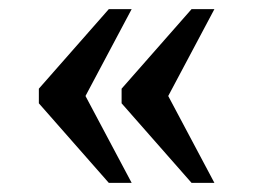

<svg xmlns="http://www.w3.org/2000/svg" viewBox="-20 -480 554 420"><path d="M399 -80H449L348 -270L449 -460H399L246 -286V-254ZM218 -80H268L167 -270L268 -460H218L65 -286V-254Z"/></svg>

Font: Noto Fangsong KSS Vertical
Style: Regular
Weight: 400
Designer: LIU Zhao, ZHANG Congyu, Kushim JIANG
Foundry: Guyu Beijing Co. Ltd.
Version: Version 1.000;November 16, 2022;FontCreator 11.5.0.2427 64-b